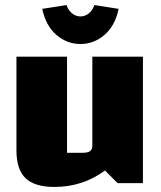

<svg xmlns="http://www.w3.org/2000/svg" viewBox="-20 -724 635 759"><path d="M545 0H445L395 -50Q307 15 195 15Q117 15 81 -19.5Q45 -54 45 -130V-500H245V-120H306Q327 -120 336 -126.5Q345 -133 345 -148V-500H545ZM147 -689 243 -704Q250 -683 265 -671Q280 -659 298 -659Q316 -659 331 -671Q346 -683 353 -704L449 -689Q435 -622 393 -586Q351 -550 298 -550Q245 -550 203 -586Q161 -622 147 -689Z"/></svg>

Font: Changa ExtraBold
Style: Regular
Weight: 800
Designer: Eduardo Rodriguez Tunni
Foundry: Eduardo Rodriguez Tunni
Version: Version 2.002; ttfautohint (v1.5) -l 8 -r 50 -G 220 -x 14 -H